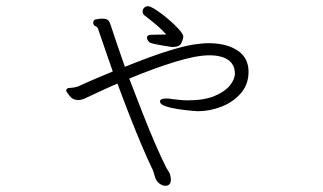

<svg xmlns="http://www.w3.org/2000/svg" viewBox="-20 -538 1040 618"><path d="M531 -387Q512 -390 494.5 -393Q477 -396 464 -400Q460 -402 456.5 -407Q453 -412 453 -416Q453 -426 467 -426Q475 -426 489 -426.5Q503 -427 515 -427Q502 -442 485 -456.5Q468 -471 447 -487Q439 -492 439 -501Q439 -508 444 -513Q449 -518 456 -518Q464 -518 482.5 -506Q501 -494 521 -477Q541 -460 555.5 -444Q570 -428 570 -420Q570 -413 564 -400Q558 -387 538 -387ZM309 -478Q323 -478 328 -473Q333 -468 337 -455Q346 -427 357.5 -393.5Q369 -360 382 -323Q469 -358 521 -374Q573 -390 602.5 -394.5Q632 -399 651 -399Q709 -399 744.5 -375.5Q780 -352 780 -307Q780 -266 755 -237.5Q730 -209 692.5 -194.5Q655 -180 616 -180Q616 -180 597.5 -181.5Q579 -183 555 -186.5Q531 -190 513 -196Q495 -202 495 -212Q495 -221 517 -221Q521 -221 525 -220.5Q529 -220 534 -219Q545 -218 557.5 -216.5Q570 -215 584 -215Q637 -215 670.5 -229Q704 -243 720 -263Q736 -283 736 -301Q736 -330 714.5 -345Q693 -360 654 -360Q612 -360 543.5 -339Q475 -318 396 -285Q417 -230 439 -174Q461 -118 481 -72Q501 -26 516 3Q518 6 522.5 13.5Q527 21 528 26Q529 30 529.5 33.5Q530 37 530 40Q530 60 512 60Q503 60 493.5 53Q484 46 480 35Q477 26 474.5 17Q472 8 467 -1Q455 -26 437 -68Q419 -110 398.5 -162.5Q378 -215 358 -269Q332 -258 306.5 -246Q281 -234 257 -223Q243 -216 232 -216Q214 -216 203.5 -230Q193 -244 193 -245Q193 -255 204 -255Q209 -255 218 -256.5Q227 -258 232 -260Q255 -271 283.5 -283Q312 -295 343 -308Q330 -345 318 -380Q306 -415 296 -444Q295 -450 287.5 -453.5Q280 -457 280 -465V-466Q281 -474 288 -475.5Q295 -477 304 -478Z"/></svg>

Font: Moon Stars Kai T Light
Style: Regular
Weight: 300
Designer: GuiWonder
Version: Version 1.101